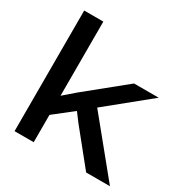

<svg xmlns="http://www.w3.org/2000/svg" viewBox="-167 -867 973 1005"><g transform="rotate(30 319.5 -364.5)"><path d="M56.2 0V-729H171.9V-280.8L240.2 -339.8L473.1 -528.8H622.1L369.1 -323.2L632.8 0H488.8L324.2 -204.1L286.1 -254.9L171.9 -165V0Z"/></g></svg>

Font: Lumene Sans Expanded Medium
Style: Regular
Weight: 500
Width: 7
Designer: Deni Anggara
Version: Version 1.003;Glyphs 3.1.2 (3151)